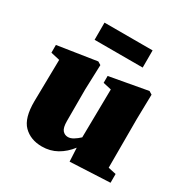

<svg xmlns="http://www.w3.org/2000/svg" viewBox="-161 -818 938 968"><g transform="rotate(30 308.5 -333.5)"><path d="M371 12 367 -67Q337 -28 298 -6Q259 16 211 16Q145 16 104.5 -24.5Q64 -65 65 -164L69 -406L17 -418V-463L244 -498L262 -487L257 -343V-159Q257 -120 269.5 -105.5Q282 -91 301 -91Q316 -91 332.5 -101Q349 -111 365 -126L369 -407L321 -418V-458L542 -498L560 -487L557 -343V-60L603 -50V1ZM173 -583V-683H453V-583Z"/></g></svg>

Font: Source Serif 4 Black
Style: Regular
Weight: 900
Designer: Frank Grießhammer
Foundry: Adobe
Version: Version 4.005;hotconv 1.1.0;makeotfexe 2.6.0